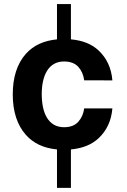

<svg xmlns="http://www.w3.org/2000/svg" viewBox="-20 -729 621 941"><path d="M259.3 191.9H327.6V3.4C384.3 -2 429.7 -20 463.4 -51.8C503.4 -89.4 525.9 -138.2 530.8 -197.8H392.6C389.2 -171.9 379.9 -150.4 363.8 -132.3C347.7 -114.3 324.2 -105.5 293.9 -105.5C214.4 -105.5 184.6 -178.7 184.6 -267.6C184.6 -355.5 215.3 -427.7 293.9 -427.7C324.2 -427.7 347.7 -418.9 363.8 -401.4C379.9 -383.3 389.2 -361.3 392.6 -335.4L530.8 -335C525.9 -395 503.4 -443.8 463.4 -481.4C429.7 -513.2 384.3 -531.2 327.6 -536.1V-709H259.3V-536.1C194.3 -529.8 143.6 -506.3 106.9 -465.3C64 -417 42.5 -350.6 42.5 -266.6C42.5 -182.6 64 -116.2 106.9 -67.9C143.6 -26.4 194.3 -2.9 259.3 3.4Z"/></svg>

Font: Estedad Bold
Style: Regular
Weight: 700
Designer: Amin Abedi
Version: Version 7.3